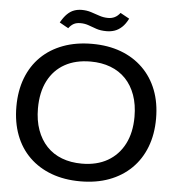

<svg xmlns="http://www.w3.org/2000/svg" viewBox="-60 -973 948 1038"><g transform="rotate(5 413.5 -454.0)"><path d="M414 9Q327 9 257 -17Q187 -43 137 -92Q87 -141 61 -210Q35 -279 35 -364Q35 -450 61.5 -519Q88 -588 137.5 -636.5Q187 -685 257 -711Q327 -737 414 -737Q501 -737 570.5 -711Q640 -685 690 -636Q740 -587 766.5 -518.5Q793 -450 793 -364Q793 -279 766.5 -210Q740 -141 690 -92Q640 -43 570.5 -17Q501 9 414 9ZM414 -87Q495 -87 553.5 -120.5Q612 -154 644 -216Q676 -278 676 -364Q676 -430 657.5 -481.5Q639 -533 605 -568.5Q571 -604 522.5 -622.5Q474 -641 414 -641Q333 -641 274.5 -608.5Q216 -576 184 -514Q152 -452 152 -364Q152 -299 170.5 -247.5Q189 -196 223 -160Q257 -124 305.5 -105.5Q354 -87 414 -87ZM485 -812Q452 -812 429 -820Q406 -828 385.5 -835.5Q365 -843 341 -843Q319 -843 304.5 -835Q290 -827 277 -810L229 -837Q246 -867 263.5 -884Q281 -901 300.5 -908Q320 -915 342 -915Q369 -915 392.5 -907.5Q416 -900 439 -892Q462 -884 487 -884Q507 -884 523 -892Q539 -900 552 -917L601 -890Q586 -860 567.5 -843Q549 -826 528.5 -819Q508 -812 485 -812Z"/></g></svg>

Font: Mona Sans SemiExpanded Medium
Style: Regular
Weight: 500
Width: 6
Designer: Deni Anggara
Foundry: GitHub
Version: Version 2.000